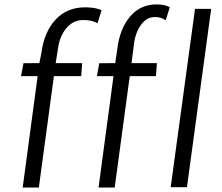

<svg xmlns="http://www.w3.org/2000/svg" viewBox="-20 -839 994 859"><path d="M420.9 0 487.8 -498.5H413.6L424.3 -556.2L495.6 -556.6L504.4 -617.2Q515.1 -709 561.3 -764.2Q607.4 -819.3 680.7 -819.3Q716.8 -819.3 739.7 -806.6L721.2 -747.6Q703.6 -763.2 671.4 -762.7Q634.8 -762.2 609.4 -725.8Q584 -689.5 578.6 -635.7L568.4 -556.6H682.1L677.7 -498.5H560.5L493.2 0ZM81.5 0 148.4 -498.5H74.2L85 -556.2L156.2 -556.6L165.5 -604Q177.7 -695.8 228.5 -751Q279.3 -806.2 360.8 -806.2Q406.2 -806.2 434.6 -793.5L416 -734.4Q393.6 -749.5 351.6 -749.5Q307.1 -749 276.9 -712.9Q246.6 -676.8 239.7 -622.6L229 -556.6H347.7L343.3 -498.5H221.2L153.8 0ZM743.7 -1.5 852.5 -799.3H924.8L816.4 -1.5Z"/></svg>

Font: HaufeMerriweatherSansLt
Style: Italic
Weight: 300
Designer: Eben Sorkin ( eben@eyebytes.com )
Foundry: Eben Sorkin
Version: Version 1.56